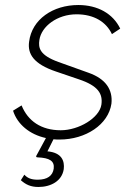

<svg xmlns="http://www.w3.org/2000/svg" viewBox="-20 -546 546 765"><path d="M285 -489C354 -489 403 -459 426 -410L459 -432C430 -492 369 -526 292 -526C191 -526 107 -469 96 -380C89 -331 114 -291 203 -261L294 -230C372 -204 390 -172 384 -129C376 -76 294 -27 222 -27C144 -27 91 -64 66 -126L32 -105C49 -51 98 -10 163 4L124 76C124 78 124 81 130 81C177 83 198 95 194 126C190 154 169 170 130 170C102 170 88 162 77 150L63 172C82 189 102 199 133 199C183 199 227 175 234 128C238 95 226 62 169 57L193 9C201 10 209 10 217 10C322 10 412 -50 424 -133C430 -189 401 -232 333 -256L213 -299C138 -326 132 -355 137 -387C145 -441 208 -489 285 -489Z"/></svg>

Font: United Sans Thin
Style: Italic
Weight: 100
Italic angle: -8°
Designer: Pablo Impallari, Rodrigo Fuenzalida (Modified by Dan O. Williams)
Version: Version 1.000;PS 001.000;hotconv 1.0.88;makeotf.lib2.5.64775